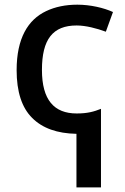

<svg xmlns="http://www.w3.org/2000/svg" viewBox="-20 -569 541 829"><path d="M314 -548.8C263.2 -548.8 218.3 -539.6 179.2 -521C100.6 -483.9 51.8 -403.3 51.8 -266.1C51.8 -172.9 74.2 -104 119.1 -59.6C163.6 -15.1 227.5 7.3 310.1 8.8V240.2H416V-99.1C385.3 -86.9 357.9 -79.1 311 -79.1C213.4 -79.1 161.1 -137.7 161.1 -267.1C161.1 -399.4 208 -459 311 -459C350.6 -459 398.4 -446.3 437 -432.1L467.8 -517.1C428.2 -535.2 370.1 -548.8 314 -548.8Z"/></svg>

Font: Noto Reveo Sans
Style: Regular
Weight: 500
Designer: Monotype Design Team
Foundry: Monotype Imaging Inc.
Version: Version 2.007